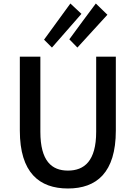

<svg xmlns="http://www.w3.org/2000/svg" viewBox="-20 -1060 773 1094"><path d="M528 -523V-309C528 -142 460 -88 367 -88C275 -88 210 -142 210 -309V-737H151H93V-316C93 -76 204 14 367 14C530 14 640 -76 640 -316V-737H528ZM306 -937 231 -834 276 -789 360 -885 444 -981 381 -1040ZM506 -882 592 -976 526 -1040 450 -938 375 -836 421 -789Z"/></svg>

Font: GenSekiGothic2 TW M
Style: Regular
Weight: 500
Version: Version 2.100;PS 2.1;hotconv 16.6.51;makeotf.lib2.5.65220 DE